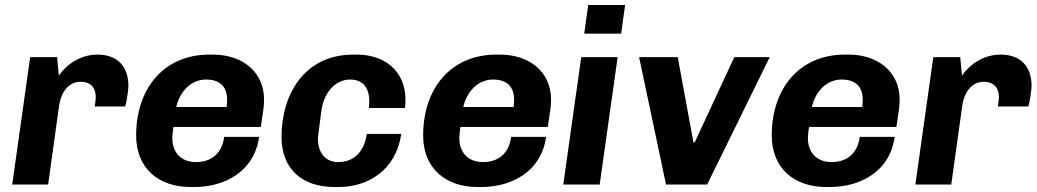

<svg xmlns="http://www.w3.org/2000/svg" viewBox="-20 -740 4157 770"><path d="M360 -313H482C486 -323 495 -376 495 -396C495 -470 454 -521 371 -521C275 -521 222 -447 216 -436L209 -511H101L29 0H173L217 -316C224 -367 253 -412 303 -412C349 -412 364 -382 364 -351C364 -346 364 -341 360 -313Z M1019 -191H879C870 -123 826 -90 766 -90C704 -90 671 -131 671 -186C671 -193 673 -219 676 -231H1026L1037 -307C1038 -318 1039 -329 1039 -340C1039 -456 947 -521 835 -521H819C637 -521 526 -385 526 -197C526 -65 616 10 744 10H760C878 10 1000 -50 1019 -191ZM806 -421C868 -421 891 -387 891 -338C891 -329 890 -320 889 -311H687C701 -373 746 -421 806 -421Z M1269 -296C1278 -365 1322 -421 1384 -421C1437 -421 1461 -386 1461 -334C1461 -325 1460 -316 1459 -307H1604C1606 -319 1606 -330 1606 -341C1606 -457 1519 -521 1413 -521H1397C1196 -521 1109 -355 1109 -192C1109 -63 1190 10 1322 10H1338C1453 10 1568 -55 1589 -203H1451C1440 -127 1396 -90 1336 -90C1283 -90 1255 -130 1255 -183C1255 -191 1256 -199 1269 -296Z M2170 -191H2030C2021 -123 1977 -90 1917 -90C1855 -90 1822 -131 1822 -186C1822 -193 1824 -219 1827 -231H2177L2188 -307C2189 -318 2190 -329 2190 -340C2190 -456 2098 -521 1986 -521H1970C1788 -521 1677 -385 1677 -197C1677 -65 1767 10 1895 10H1911C2029 10 2151 -50 2170 -191ZM1957 -421C2019 -421 2042 -387 2042 -338C2042 -329 2041 -320 2040 -311H1838C1852 -373 1897 -421 1957 -421Z M2339 -720 2323 -605H2471L2487 -720ZM2239 0H2385L2457 -511H2311Z M2816 0 3067 -511H2925L2766 -169H2761L2698 -511H2543L2651 0Z M3568 -191H3428C3419 -123 3375 -90 3315 -90C3253 -90 3220 -131 3220 -186C3220 -193 3222 -219 3225 -231H3575L3586 -307C3587 -318 3588 -329 3588 -340C3588 -456 3496 -521 3384 -521H3368C3186 -521 3075 -385 3075 -197C3075 -65 3165 10 3293 10H3309C3427 10 3549 -50 3568 -191ZM3355 -421C3417 -421 3440 -387 3440 -338C3440 -329 3439 -320 3438 -311H3236C3250 -373 3295 -421 3355 -421Z M3982 -313H4104C4108 -323 4117 -376 4117 -396C4117 -470 4076 -521 3993 -521C3897 -521 3844 -447 3838 -436L3831 -511H3723L3651 0H3795L3839 -316C3846 -367 3875 -412 3925 -412C3971 -412 3986 -382 3986 -351C3986 -346 3986 -341 3982 -313Z"/></svg>

Font: Chivo
Style: Bold Italic
Weight: 700
Italic angle: -8°
Designer: Hector Gatti
Foundry: Omnibus-Type
Version: Version 1.003;PS 001.003;hotconv 1.0.70;makeotf.lib2.5.58329